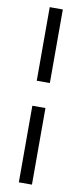

<svg xmlns="http://www.w3.org/2000/svg" viewBox="-97 -707 399 938"><g transform="rotate(10 102.5 -238.5)"><path d="M70 -673H135V-308H70ZM70 -184H135V196H70Z"/></g></svg>

Font: Grenze Gotisch
Style: Regular
Weight: 400
Designer: Renata Polastri
Foundry: Omnibus-Type
Version: Version 1.001